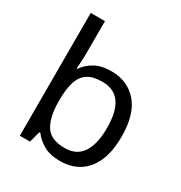

<svg xmlns="http://www.w3.org/2000/svg" viewBox="-179 -889 972 1029"><g transform="rotate(30 307.5 -375.0)"><path d="M173 -575Q173 -541 171.5 -511.5Q170 -482 168 -465H173Q196 -499 236 -522Q276 -545 339 -545Q439 -545 499.5 -475.5Q560 -406 560 -268Q560 -176 532.5 -114Q505 -52 455 -21Q405 10 339 10Q276 10 236 -13Q196 -36 173 -68H166L148 0H85V-760H173ZM324 -472Q267 -472 234 -450.5Q201 -429 187 -384.5Q173 -340 173 -271V-267Q173 -168 205.5 -115.5Q238 -63 326 -63Q398 -63 433.5 -116Q469 -169 469 -269Q469 -370 433.5 -421Q398 -472 324 -472Z"/></g></svg>

Font: utamil15
Style: Book
Weight: 400
Designer: Jelle Bosma - Monotype Design Team
Foundry: Monotype Imaging Inc.
Version: Version 2.003